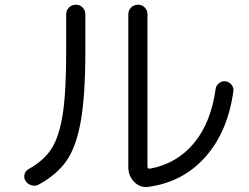

<svg xmlns="http://www.w3.org/2000/svg" viewBox="-20 -757 1040 803"><path d="M600.6 24.4Q566.4 29.3 541.5 3.9Q516.6 -21.5 516.6 -56.6V-697.3Q516.6 -713.9 528.3 -725.6Q540 -737.3 557.1 -737.3Q574.2 -737.3 585.4 -725.6Q596.7 -713.9 596.7 -697.3V-60.5Q596.7 -49.8 608.4 -51.8Q720.7 -73.2 791.5 -158.7Q862.3 -244.1 881.8 -384.8Q883.8 -399.4 896 -409.2Q908.2 -418.9 923.3 -417Q938.5 -415 948.2 -402.8Q958 -390.6 956.1 -376Q932.6 -206.1 838.9 -100.6Q745.1 4.9 600.6 24.4ZM142.6 14.6Q128.9 22.5 112.3 18.1Q95.7 13.7 86.9 0Q79.1 -12.7 82.5 -27.3Q85.9 -42 99.6 -49.8Q164.1 -85.9 195.8 -135.7Q227.5 -185.5 242.2 -278.3Q256.8 -371.1 256.8 -540V-697.3Q256.8 -713.9 268.6 -725.6Q280.3 -737.3 297.4 -737.3Q314.5 -737.3 325.7 -725.6Q336.9 -713.9 336.9 -697.3V-540Q336.9 -357.4 317.9 -250.5Q298.8 -143.6 258.8 -85.4Q218.8 -27.3 142.6 14.6Z"/></svg>

Font: Rounded-X Mgen+ 1m regular
Style: Regular
Weight: 400
Designer: [Source Han Sans]
Ryoko NISHIZUKA  (kana & ideographs); Paul D. Hunt (Latin, Greek & Cyrillic); Wenlong ZHANG  (bopomofo
Version: Version 1.059.20150602